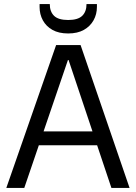

<svg xmlns="http://www.w3.org/2000/svg" viewBox="-20 -921 667 941"><path d="M11 0 255 -700H375L615 0H526L316 -627H313L99 0ZM129 -209 153 -277H470L494 -209ZM314 -757Q268 -757 237 -774.5Q206 -792 190 -821.5Q174 -851 174 -887V-901H224Q224 -864 245 -843.5Q266 -823 314 -823Q362 -823 383 -843.5Q404 -864 404 -901H455V-887Q455 -851 438.5 -821.5Q422 -792 391 -774.5Q360 -757 314 -757Z"/></svg>

Font: DM Sans 36pt
Style: Regular
Weight: 400
Designer: Colophon Foundry, Jonny Pinhorn
Foundry: Colophon Foundry
Version: Version 4.004;gftools[0.9.30]